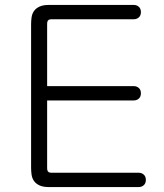

<svg xmlns="http://www.w3.org/2000/svg" viewBox="-20 -686 664 778"><path d="M171 -6Q171 6 175.5 10Q180 14 188 14H542Q554 14 562.5 21.5Q571 29 571 43Q571 57 562.5 64.5Q554 72 542 72H178Q154 72 139.5 65Q125 58 117.5 47Q110 36 108 22Q106 8 106 -6V-588Q106 -602 108 -616Q110 -630 117.5 -641Q125 -652 139.5 -659Q154 -666 178 -666H522Q534 -666 542.5 -658.5Q551 -651 551 -637Q551 -623 542.5 -615.5Q534 -608 522 -608H188Q180 -608 175.5 -604Q171 -600 171 -588V-337H522Q534 -337 542.5 -329.5Q551 -322 551 -308Q551 -294 542.5 -286.5Q534 -279 522 -279H171V-6Z"/></svg>

Font: Cafe24 Ssurround air
Style: Light
Weight: 300
Designer: Cafe24 thkim, hmlim, mnelim, sdjeong, hskwak & 4IRTF
Foundry: Cafe24
Version: Version 1.001